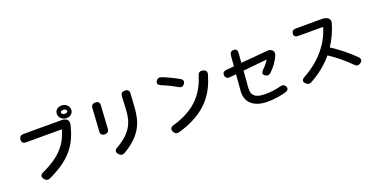

<svg xmlns="http://www.w3.org/2000/svg" viewBox="-31 -1723 5062 2620"><g transform="rotate(-20 2500.0 -413.0)"><path d="M292 -19 297 -11C318 18 346 26 380 10C713 -144 827 -322 889 -568C908 -639 878 -682 796 -682H244C207 -682 184 -662 181 -625V-623C178 -584 199 -563 239 -563H760C706 -372 599 -226 318 -98C279 -79 269 -52 292 -19ZM767 -777C770 -722 818 -684 876 -684C934 -684 975 -726 972 -779C968 -832 924 -870 862 -870C804 -870 763 -829 767 -777ZM826 -779C824 -796 837 -806 866 -806C894 -806 911 -794 913 -777C914 -759 901 -748 872 -748C844 -748 827 -761 826 -779Z M1364 11 1371 19C1395 46 1423 51 1456 32C1736 -131 1782 -317 1795 -514L1807 -703C1810 -742 1788 -765 1749 -765H1745C1707 -765 1686 -746 1684 -707L1674 -516C1664 -339 1615 -203 1383 -70C1345 -48 1337 -19 1364 11ZM1286 -298H1289C1327 -298 1349 -318 1351 -356L1372 -689C1375 -728 1353 -751 1314 -751H1312C1274 -751 1252 -731 1250 -693L1229 -360C1226 -321 1247 -298 1286 -298Z M2845 -658 2839 -659C2802 -668 2777 -654 2766 -617C2694 -389 2563 -196 2209 -94C2167 -82 2153 -53 2172 -16L2173 -14C2189 18 2215 31 2251 21C2686 -102 2821 -348 2889 -586C2899 -624 2883 -649 2845 -658ZM2234 -667C2313 -635 2392 -596 2460 -556C2490 -539 2516 -546 2537 -576C2557 -606 2549 -635 2515 -654C2440 -697 2360 -735 2280 -766C2246 -779 2220 -768 2201 -738C2184 -709 2196 -683 2234 -667Z M3612 -310 3613 -309C3642 -287 3671 -287 3697 -313C3764 -375 3807 -440 3839 -510C3867 -571 3824 -617 3758 -611L3371 -577L3382 -717C3385 -757 3367 -779 3332 -779C3296 -779 3275 -759 3272 -722L3259 -567L3144 -557C3105 -553 3086 -532 3091 -496C3096 -460 3119 -443 3157 -447L3250 -456L3231 -224C3215 -40 3348 44 3527 44C3629 44 3723 29 3801 5C3840 -7 3853 -35 3837 -64C3821 -95 3795 -104 3760 -94C3690 -74 3614 -65 3534 -65C3405 -65 3333 -102 3344 -229L3363 -467L3711 -502C3687 -462 3660 -427 3618 -388C3587 -358 3584 -330 3612 -310Z M4091 -24 4096 -19C4120 7 4147 14 4179 -3C4314 -76 4424 -167 4510 -271C4621 -198 4720 -117 4811 -24C4837 3 4865 5 4895 -18L4898 -20C4929 -44 4929 -73 4901 -102C4802 -201 4689 -290 4577 -362C4639 -456 4685 -557 4716 -664C4734 -728 4684 -764 4609 -764H4229C4191 -764 4170 -745 4167 -711C4164 -676 4185 -657 4225 -657H4588C4523 -437 4369 -241 4113 -101C4075 -80 4066 -52 4091 -24Z"/></g></svg>

Font: 寒蝉团圆体 Round
Style: Regular
Weight: 500
Designer: 寒蝉字型
Version: Version 2.700;Glyphs 3.1.1 (3135)